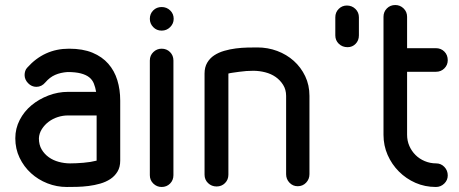

<svg xmlns="http://www.w3.org/2000/svg" viewBox="-20 -745 1829 765"><path d="M363 -379Q360 -397 354 -412Q348 -427 335.5 -437Q323 -447 302 -452.5Q281 -458 249 -458Q221 -456 199.5 -446.5Q178 -437 161 -417Q146 -399 125 -399Q106 -399 92 -413.5Q78 -428 78 -446Q78 -454 80.5 -462Q83 -470 89 -476Q122 -513 163.5 -532Q205 -551 255 -551Q310 -551 348.5 -535Q387 -519 411.5 -491Q436 -463 447.5 -425.5Q459 -388 459 -344V-105Q459 -79 448 -61Q437 -43 419.5 -31.5Q402 -20 379.5 -13.5Q357 -7 333 -4Q309 -1 287 -0.5Q265 0 246 0Q206 0 169 -14.5Q132 -29 103.5 -55Q75 -81 58 -116.5Q41 -152 41 -194Q41 -233 58.5 -267Q76 -301 105.5 -325.5Q135 -350 173 -364.5Q211 -379 251 -379ZM365 -285H251Q230 -285 210 -278.5Q190 -272 174 -260Q158 -248 147 -231Q136 -214 135 -194Q135 -168 146 -149.5Q157 -131 174.5 -118.5Q192 -106 214.5 -100Q237 -94 259 -94Q283 -94 312.5 -96.5Q342 -99 365 -105Z M577 -670Q577 -690 590.5 -703.5Q604 -717 624 -717Q644 -717 658 -703.5Q672 -690 672 -670Q672 -651 658 -637Q644 -623 624 -623Q604 -623 590.5 -637Q577 -651 577 -670ZM577 -504Q577 -524 591 -537.5Q605 -551 624 -551Q644 -551 657.5 -537.5Q671 -524 671 -504V-47Q671 -27 657.5 -13.5Q644 0 624 0Q605 0 591 -13.5Q577 -27 577 -47Z M890 -49Q890 -29 876.5 -15.5Q863 -2 843 -2Q823 -2 809 -15.5Q795 -29 795 -49V-452Q795 -477 805.5 -495Q816 -513 833.5 -524.5Q851 -536 873.5 -542.5Q896 -549 919.5 -552Q943 -555 965.5 -555.5Q988 -556 1005 -556Q1047 -556 1084.5 -542Q1122 -528 1150.5 -502.5Q1179 -477 1196 -441.5Q1213 -406 1213 -363V-51Q1213 -31 1199.5 -17Q1186 -3 1166 -3Q1147 -3 1133.5 -17Q1120 -31 1120 -51V-363Q1120 -388 1108 -407Q1096 -426 1078 -438.5Q1060 -451 1036.5 -457Q1013 -463 989 -463Q976 -463 961.5 -462Q947 -461 933.5 -459Q920 -457 908.5 -455.5Q897 -454 890 -452Z M1316 -676Q1316 -696 1329.5 -709.5Q1343 -723 1362 -723Q1382 -723 1396 -709.5Q1410 -696 1410 -676V-604Q1410 -584 1397 -570.5Q1384 -557 1365 -557Q1344 -557 1330 -570.5Q1316 -584 1316 -604Z M1508 -678Q1508 -698 1521.5 -711.5Q1535 -725 1555 -725Q1574 -725 1588 -711.5Q1602 -698 1602 -678V-553H1717Q1737 -553 1750.5 -539.5Q1764 -526 1764 -505Q1764 -486 1750.5 -472.5Q1737 -459 1717 -459H1602V-208Q1602 -184 1611 -163.5Q1620 -143 1635.5 -127.5Q1651 -112 1672.5 -103Q1694 -94 1718 -94Q1737 -94 1750.5 -80Q1764 -66 1764 -46Q1764 -27 1750 -13.5Q1736 0 1717 0Q1673 0 1635.5 -16.5Q1598 -33 1569.5 -61.5Q1541 -90 1524.5 -127.5Q1508 -165 1508 -208Z"/></svg>

Font: VDS
Style: Regular
Weight: 400
Designer: artmaker
Foundry: artmaker
Version: Version 1.000 2009 initial release